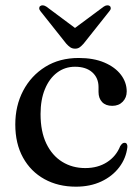

<svg xmlns="http://www.w3.org/2000/svg" viewBox="-20 -691 528 722"><path d="M456.5 -347Q456.5 -324 441.5 -308.5Q426.5 -293 402 -293Q377.5 -293 364 -307.2Q350.5 -321.5 350.5 -345V-363.5Q350.5 -398 327 -419Q303.5 -440 262 -440Q224 -440 194.8 -418Q165.5 -396 149 -356Q132.5 -316 132.5 -262Q132.5 -196.5 154.2 -151.2Q176 -106 214 -82.5Q252 -59 300.5 -59Q348 -59 382.5 -81.2Q417 -103.5 432 -141.5Q437 -149 440.5 -151.5Q444 -154 448.5 -154Q454.5 -154 457 -149.2Q459.5 -144.5 459 -138Q454 -95.5 428.2 -61.8Q402.5 -28 360.8 -8.5Q319 11 265.5 11Q198.5 11 147 -17.5Q95.5 -46 66.5 -98.5Q37.5 -151 37.5 -223Q37.5 -293.5 67.2 -350Q97 -406.5 150.5 -439.8Q204 -473 276 -473Q332 -473 372.5 -455.8Q413 -438.5 434.8 -409.8Q456.5 -381 456.5 -347ZM282 -571 154.5 -666Q147.5 -670.5 141.5 -671Q135.5 -671.5 131 -668Q127.5 -665.5 127.5 -660Q127.5 -654.5 132.5 -648.5L229 -527Q237 -518 244.5 -513Q252 -508 262.5 -508Q272.5 -508 279.5 -513Q286.5 -518 294.5 -527L391 -648.5Q396.5 -654.5 396.5 -660Q396.5 -665.5 393 -668Q389 -671.5 382.8 -671Q376.5 -670.5 370 -666L242 -571Z"/></svg>

Font: Fraunces 48pt
Style: Regular
Weight: 400
Version: Version 1.000;[b76b70a41]